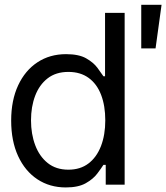

<svg xmlns="http://www.w3.org/2000/svg" viewBox="-20 -782 704 813"><path d="M258.8 11.7Q190.4 11.7 138.2 -22.9Q85.9 -57.6 56.6 -121.3Q27.3 -185.1 27.3 -271.5Q27.3 -357.4 56.9 -420.7Q86.4 -483.9 138.7 -518.3Q190.9 -552.7 259.8 -552.7Q313.5 -552.7 344.5 -535.2Q375.5 -517.6 392.1 -495.4Q408.7 -473.1 418 -459H424.8V-727.5H507.8V0H427.7V-84H418Q408.7 -69.3 391.6 -46.6Q374.5 -23.9 343 -6.1Q311.5 11.7 258.8 11.7ZM269.5 -63.5Q320.3 -63.5 355 -90.1Q389.6 -116.7 407.7 -163.8Q425.8 -210.9 425.8 -272.5Q425.8 -334 408.2 -380.1Q390.6 -426.3 355.7 -451.9Q320.8 -477.5 269.5 -477.5Q216.8 -477.5 181.6 -450.2Q146.5 -422.9 128.9 -376.5Q111.3 -330.1 111.3 -272.5Q111.3 -214.4 129.2 -167Q147 -119.6 182.1 -91.6Q217.3 -63.5 269.5 -63.5ZM578.1 -577.1V-761.7H664.1L638.7 -577.1Z"/></svg>

Font: Inter Tight
Style: Regular
Weight: 400
Designer: Rasmus Andersson
Foundry: rsms
Version: Version 3.002